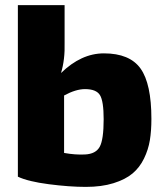

<svg xmlns="http://www.w3.org/2000/svg" viewBox="-20 -720 646 752"><path d="M233 -700V-553Q235 -487 219 -434Q298 -511 387 -511Q488 -511 530.5 -451.5Q573 -392 573 -254Q573 -208 567 -171Q561 -134 544 -99Q527 -64 499 -40.5Q471 -17 424.5 -2.5Q378 12 316 12Q252 12 171 1.5Q90 -9 50 -28V-700ZM231 -346V-121Q275 -113 313 -115Q355 -117 370.5 -145Q386 -173 386 -253Q386 -324 371.5 -347.5Q357 -371 313 -371Q277 -371 231 -346Z"/></svg>

Font: Ezarion Extra Bold
Style: Regular
Weight: 800
Designer: Natanael Gama
Version: Version 1.001;PS 001.001;hotconv 1.0.70;makeotf.lib2.5.58329